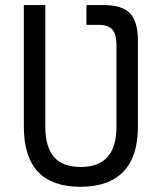

<svg xmlns="http://www.w3.org/2000/svg" viewBox="-20 -713 626 743"><path d="M314.5 -693.4H381.3Q452.6 -693.4 483.2 -661.4Q513.7 -629.4 513.7 -555.2V-222.7Q513.7 -106.4 457 -48.3Q400.4 9.8 291 9.8Q72.3 9.8 72.3 -222.7V-693.4H155.3V-222.7Q155.3 -145 188.5 -106Q221.7 -66.9 293 -66.9Q430.7 -66.9 430.7 -222.7V-538.6Q430.7 -580.6 414.8 -598.6Q398.9 -616.7 362.3 -616.7H314.5Z"/></svg>

Font: Cascadia Code NF SemiLight
Style: Regular
Weight: 350
Monospace: yes
Designer: Aaron Bell
Foundry: Saja Typeworks
Version: Version 2404.023; ttfautohint (v1.8.4)